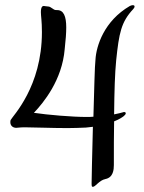

<svg xmlns="http://www.w3.org/2000/svg" viewBox="-20 -717 557 742"><path d="M458 -268C463 -272 466 -276 466 -279C466 -282 464 -284 460 -284C459 -284 457 -284 455 -283C448 -281 437 -278 421 -275C422 -368 424 -433 429 -484C440 -589 448 -632 495 -682C498 -685 500 -689 500 -692C500 -695 498 -697 493 -697C490 -697 487 -696 482 -694C382 -636 352 -539 349 -487C346 -464 344 -365 341 -266C332 -265 323 -265 314 -265C260 -265 164 -273 111 -281C148 -320 220 -407 230 -527C234 -562 236 -590 236 -611C236 -654 226 -678 201 -678H197C185 -678 178 -692 165 -692C158 -692 153 -694 149 -694C144 -694 138 -690 138 -670C138 -655 142 -636 142 -593C142 -381 29 -269 21 -253C20 -250 20 -247 20 -244C20 -233 28 -223 43 -223C48 -223 56 -225 76 -225C112 -225 178 -222 241 -222C265 -222 289 -223 312 -224L339 -227C336 -118 334 -17 334 -8C334 3 335 5 339 5C349 5 363 -20 387 -25C418 -31 420 -62 420 -79C420 -143 420 -199 421 -248C442 -256 454 -265 458 -268Z"/></svg>

Font: Engagement
Style: Regular
Weight: 400
Designer: Astigmatic (AOETI)
Foundry: Astigmatic (AOETI)
Version: Version 1.000